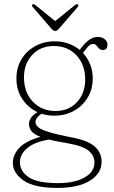

<svg xmlns="http://www.w3.org/2000/svg" viewBox="-20 -672 558 941"><path d="M322 -0.5Q409.5 15 443.8 45.5Q478 76 478 121Q478 177.5 421.2 213.2Q364.5 249 261 249Q148.5 249 95.8 212.8Q43 176.5 43 126Q43 87 74 53.2Q105 19.5 178 -1.5Q145 -14.5 133.5 -30Q122 -45.5 122 -66Q122 -77 130.8 -92.5Q139.5 -108 163.5 -122.5Q117.5 -144 89 -187.2Q60.5 -230.5 60.5 -287.5Q60.5 -341 85.5 -382Q110.5 -423 153.2 -446.2Q196 -469.5 249 -469.5Q284 -469.5 315 -458.5Q346 -447.5 370.5 -427.5L380 -440Q398.5 -463.5 417.8 -477.2Q437 -491 459 -491Q479.5 -491 493 -480Q506.5 -469 506.5 -453.5Q506.5 -427 484.5 -427Q472 -427 465.2 -434.5Q458.5 -442 452.5 -449.2Q446.5 -456.5 437.5 -456.5Q423 -456.5 412.2 -444.5Q401.5 -432.5 386.5 -412.5Q409 -388.5 421.8 -356.8Q434.5 -325 434.5 -288Q434.5 -234.5 409.2 -193Q384 -151.5 341.2 -128.2Q298.5 -105 245.5 -105Q213 -105 183 -114.5Q154 -94.5 154 -74Q154 -60 167.8 -48.2Q181.5 -36.5 217.8 -25.2Q254 -14 322 -0.5ZM243.5 -446.5Q178.5 -446.5 138 -403Q97.5 -359.5 97.5 -293Q97.5 -220 140.8 -174Q184 -128 252 -128Q317 -128 357.2 -171.5Q397.5 -215 397.5 -282Q397.5 -354.5 355 -400.5Q312.5 -446.5 243.5 -446.5ZM77.5 122.5Q77.5 166.5 120 196Q162.5 225.5 264 225.5Q345.5 225.5 394.2 198Q443 170.5 443 124Q443 92 415.8 67.8Q388.5 43.5 311 30Q256 21 220 12Q149 23.5 113.2 54.2Q77.5 85 77.5 122.5ZM269.5 -532Q259 -520 251 -520Q242 -520 231.5 -532L140 -638Q133 -646 139.5 -650.5Q144 -653.5 152.5 -648L250.5 -568.5L348.5 -648Q356.5 -653.5 361.5 -650.5Q367.5 -645.5 361 -638Z"/></svg>

Font: Fraunces 9pt S050 Thin
Style: Regular
Weight: 100
Version: Version 1.000; ttfautohint (v1.8.3)